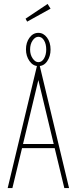

<svg xmlns="http://www.w3.org/2000/svg" viewBox="-20 -956 390 976"><path d="M307 0 258 -203H92L43 0H19L171 -634H179L331 0ZM175 -549 97 -224H253ZM175 -620Q148 -620 130 -645.5Q112 -671 112 -705Q112 -740 130 -764.5Q148 -789 175 -789Q201 -789 219 -765Q237 -741 237 -704Q237 -670 220 -645Q203 -620 175 -620ZM175 -640Q193 -640 204 -659Q215 -678 215 -704Q215 -732 204 -750.5Q193 -769 175 -769Q159 -769 146 -750.5Q133 -732 133 -704Q133 -678 146 -659Q159 -640 175 -640ZM118 -846 110 -861 222 -936 237 -912Z"/></svg>

Font: Inconsolata ExtraCondensed ExtraLight
Style: Regular
Weight: 200
Width: 2
Monospace: yes
Designer: Raph Levien, Cyreal, Brenton Simpson
Foundry: Raph Levien, Cyreal, Google
Version: Version 3.001; ttfautohint (v1.8.2.53-6de2)